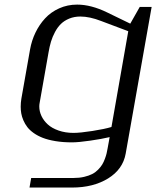

<svg xmlns="http://www.w3.org/2000/svg" viewBox="-20 -614 707 842"><path d="M468.8 -57.1 542.5 -477.1 423.3 -522Q373 -541.5 332.5 -541.5Q305.7 -541.5 283.7 -532.5Q261.7 -523.4 247.1 -509Q232.4 -494.6 221.2 -473.6Q210 -452.6 203.6 -431.4Q197.3 -410.2 192.9 -384.3L153.8 -162.6Q152.3 -154.8 152.3 -147Q152.3 -125.5 161.9 -105.2Q171.4 -85 189.5 -68.4Q207.5 -51.8 237.1 -41.5Q266.6 -31.2 302.2 -31.2Q331.5 -31.2 385 -39.6Q438.5 -47.9 468.8 -57.1ZM645 -583.5 531.2 59.6Q519 128.4 454.1 168.5Q389.2 208.5 295.9 208.5H109.4L116.7 166.5H303.2Q328.1 166.5 348.9 161.6Q369.6 156.7 384 149.4Q398.4 142.1 409.9 130.4Q421.4 118.7 428 107.9Q434.6 97.2 439.9 82.8Q445.3 68.4 447.5 58.6Q449.7 48.8 452.1 35.6L460.9 -12.7Q425.8 -4.4 375 2.9Q324.2 10.3 294.9 10.3Q255.9 10.3 223.4 4.9Q190.9 -0.5 168.2 -9.3Q145.5 -18.1 127.9 -30.5Q110.4 -43 99.9 -56.6Q89.4 -70.3 82.5 -86.4Q75.7 -102.5 73.2 -116.9Q70.8 -131.3 70.8 -146.5Q70.8 -163.6 73.7 -181.2L111.8 -397Q118.7 -436 135.5 -470.9Q152.3 -505.9 177.7 -533.4Q203.1 -561 239.5 -577.4Q275.9 -593.8 318.4 -593.8Q379.4 -593.8 449.7 -559.6L551.3 -510.3L592.8 -583.5Z"/></svg>

Font: Resagnicto
Style: Italic
Weight: 500
Italic angle: -10°
Version: Version 0.999